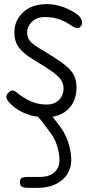

<svg xmlns="http://www.w3.org/2000/svg" viewBox="-20 -561 478 935"><path d="M204 10Q168 10 137.5 2.5Q107 -5 82 -18.2Q57 -31.5 37.5 -49.5Q19.5 -65.5 13.2 -79.5Q7 -93.5 17 -105Q30 -120 39.8 -120.5Q49.5 -121 63.5 -108.5Q88 -88.5 124.5 -70.2Q161 -52 206.5 -52Q245.5 -52 267.5 -74.5Q289.5 -97 289.5 -130.5Q289.5 -152 278.2 -170.2Q267 -188.5 235.8 -211.2Q204.5 -234 144.5 -269.5Q97.5 -297.5 73.8 -327.2Q50 -357 50 -403.5Q50 -460.5 92.2 -500.8Q134.5 -541 209 -541Q240 -541 275 -530.8Q310 -520.5 348 -496.5Q368.5 -484 376.2 -466.5Q384 -449 375.5 -435.5Q367.5 -423 355.2 -424.2Q343 -425.5 325.5 -437.5Q305.5 -452.5 273.5 -465.2Q241.5 -478 199 -478Q158 -478 135 -454.5Q112 -431 112 -402.5Q112 -374 130.5 -356.2Q149 -338.5 185.5 -317.5Q238 -286 271 -263.2Q304 -240.5 321.5 -221Q339 -201.5 345.8 -180.8Q352.5 -160 352.5 -133Q352.5 -90.5 334.5 -58.2Q316.5 -26 283.2 -8Q250 10 204 10ZM116 354Q100 354 88.5 349.2Q77 344.5 77 326Q77 308.5 87.8 304.5Q98.5 300.5 116 300.5H174Q219.5 300.5 244.5 278.5Q269.5 256.5 269.5 219Q269.5 200.5 265.2 177.2Q261 154 250.8 129Q240.5 104 222.5 81.5Q208 62.5 190.2 38.2Q172.5 14 147.5 -9Q140 -16 141.5 -25.8Q143 -35.5 150.5 -42.8Q158 -50 167.5 -50Q174.5 -50 178.8 -49Q183 -48 193.5 -39.5Q212.5 -23.5 231.5 2Q250.5 27.5 266 46.5Q295 82 311 128.8Q327 175.5 327 220Q327 256 308 286.5Q289 317 251.8 335.5Q214.5 354 159.5 354Z"/></svg>

Font: Edu SA Hand
Style: Regular
Weight: 400
Designer: Tina and Corey Anderson, Eben Sorkin, Mirko Velimirovic
Foundry: Google for Education
Version: Version 2.000